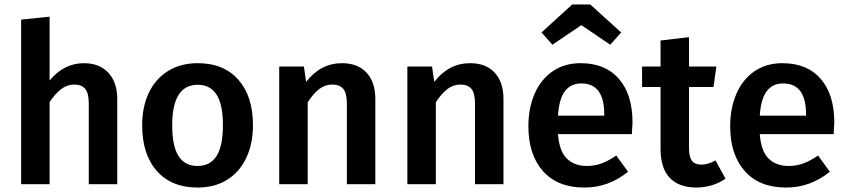

<svg xmlns="http://www.w3.org/2000/svg" viewBox="-20 -828 3808 863"><path d="M507 -383V0H379V-363Q379 -410 362.5 -429Q346 -448 314 -448Q282 -448 255 -427.5Q228 -407 203 -369V0H75V-740L203 -753V-466Q267 -544 357 -544Q427 -544 467 -501Q507 -458 507 -383Z M1117 -265Q1117 -182 1087 -118.5Q1057 -55 1001 -20Q945 15 868 15Q751 15 685 -59.5Q619 -134 619 -265Q619 -348 649 -411Q679 -474 735.5 -509Q792 -544 869 -544Q986 -544 1051.5 -469.5Q1117 -395 1117 -265ZM754 -265Q754 -171 782.5 -126.5Q811 -82 868 -82Q925 -82 953.5 -127Q982 -172 982 -265Q982 -358 953.5 -402.5Q925 -447 869 -447Q754 -447 754 -265Z M1667 -383V0H1539V-363Q1539 -410 1522.5 -429Q1506 -448 1474 -448Q1441 -448 1414.5 -427.5Q1388 -407 1363 -368V0H1235V-529H1346L1356 -460Q1421 -544 1517 -544Q1588 -544 1627.5 -501.5Q1667 -459 1667 -383Z M2243 -383V0H2115V-363Q2115 -410 2098.5 -429Q2082 -448 2050 -448Q2017 -448 1990.5 -427.5Q1964 -407 1939 -368V0H1811V-529H1922L1932 -460Q1997 -544 2093 -544Q2164 -544 2203.5 -501.5Q2243 -459 2243 -383Z M2820 -225H2488Q2494 -148 2528 -115Q2562 -82 2618 -82Q2653 -82 2684 -93.5Q2715 -105 2750 -129L2803 -56Q2715 15 2607 15Q2486 15 2420.5 -59Q2355 -133 2355 -261Q2355 -342 2383 -406.5Q2411 -471 2464 -507.5Q2517 -544 2590 -544Q2701 -544 2762 -473.5Q2823 -403 2823 -277Q2823 -267 2820 -225ZM2696 -314Q2696 -453 2593 -453Q2546 -453 2519.5 -418.5Q2493 -384 2488 -308H2696ZM2414 -682 2552 -808H2633L2772 -682L2723 -627L2593 -715L2463 -627Z M3241 -25Q3213 -5 3178.5 5Q3144 15 3108 15Q3030 14 2989.5 -29.5Q2949 -73 2949 -158V-437H2866V-529H2949V-646L3077 -661V-529H3200L3187 -437H3077V-161Q3077 -122 3090.5 -105Q3104 -88 3133 -88Q3162 -88 3196 -107Z M3727 -225H3395Q3401 -148 3435 -115Q3469 -82 3525 -82Q3560 -82 3591 -93.5Q3622 -105 3657 -129L3710 -56Q3622 15 3514 15Q3393 15 3327.5 -59Q3262 -133 3262 -261Q3262 -342 3290 -406.5Q3318 -471 3371 -507.5Q3424 -544 3497 -544Q3608 -544 3669 -473.5Q3730 -403 3730 -277Q3730 -267 3727 -225ZM3603 -314Q3603 -453 3500 -453Q3453 -453 3426.5 -418.5Q3400 -384 3395 -308H3603Z"/></svg>

Font: Fira Sans Medium
Style: Regular
Weight: 500
Designer: bBox Type GmbH & Carrois Corporate GbR & Edenspiekermann AG
Foundry: bBox Type GmbH & Carrois Corporate GbR & Edenspiekermann AG
Version: Version 4.301